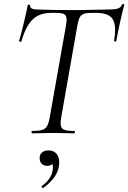

<svg xmlns="http://www.w3.org/2000/svg" viewBox="-20 -673 647 969"><path d="M142 -12Q176 -12 192.5 -17Q209 -22 217.5 -36.5Q226 -51 231 -81L313 -544Q316 -562 316 -574Q316 -594 304.5 -601Q293 -608 262 -608H238Q179 -608 144.5 -574.5Q110 -541 88 -464Q88 -462 84 -462Q81 -462 78 -463.5Q75 -465 76 -466Q84 -491 99 -552.5Q114 -614 120 -647Q121 -650 127 -649.5Q133 -649 132 -646Q129 -625 171 -625Q245 -622 354 -622Q405 -622 467 -624L530 -625Q560 -625 575 -630Q590 -635 596 -650Q598 -653 603 -652.5Q608 -652 607 -648Q599 -621 585 -556.5Q571 -492 567 -466Q566 -463 560.5 -463.5Q555 -464 556 -468Q561 -501 561 -522Q561 -568 538.5 -588Q516 -608 465 -608H441Q415 -608 401.5 -602.5Q388 -597 381.5 -583.5Q375 -570 370 -542L289 -81Q286 -63 286 -50Q286 -27 300.5 -19.5Q315 -12 356 -12Q358 -12 358 -6Q358 0 356 0Q329 0 313 -1L248 -2L186 -1Q170 0 142 0Q139 0 139 -6Q139 -12 142 -12ZM197 276Q193 276 191 271.5Q189 267 192 265Q219 246 233 222Q247 198 247 172Q247 156 240.5 147.5Q234 139 225 137L253 127Q254 145 244.5 154.5Q235 164 219 164Q200 164 190 153Q180 142 180 125Q180 107 192 96.5Q204 86 226 86Q250 86 264.5 102.5Q279 119 279 147Q279 217 199 275Z"/></svg>

Font: Cormorant Infant
Style: Italic
Weight: 400
Italic angle: -10°
Designer: Christian Thalmann (Catharsis Fonts)
Foundry: Catharsis Fonts
Version: Version 4.000